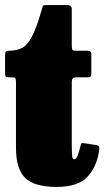

<svg xmlns="http://www.w3.org/2000/svg" viewBox="-20 -720 412 757"><path d="M370.5 -124.5Q361.5 -62.5 324.5 -22.8Q287.5 17 203 17Q115 17 79 -18.8Q43 -54.5 43 -136V-395.5Q43 -406.5 41.2 -410.8Q39.5 -415 28.5 -415H14.5Q5.5 -415 2.8 -418.2Q0 -421.5 0 -431V-501Q0 -513 3.2 -516.5Q6.5 -520 18 -520Q44.5 -520.5 65.2 -530Q86 -539.5 104.8 -573.8Q123.5 -608 144.5 -681.5Q147.5 -692.5 148.8 -696.2Q150 -700 164.5 -700H246Q263 -700 263 -683.5V-540Q263 -528.5 265.2 -524.2Q267.5 -520 279 -520H327.5Q340 -520 340 -506V-427Q340 -415 326 -415H279Q263 -415 263 -398.5V-154Q263 -116.5 264.5 -104.2Q266 -92 272.5 -92Q280.5 -92 286 -106Q291.5 -120 298 -147Q300 -156.5 305.5 -156.2Q311 -156 321 -154L359.5 -148Q370.5 -146 371.2 -140.2Q372 -134.5 370.5 -124.5Z"/></svg>

Font: Besley* Condensed Fatface
Style: Regular
Weight: 900
Width: 3
Designer: Owen Earl
Foundry: indestructible type*
Version: Version 3.000; ttfautohint (v1.8.3)